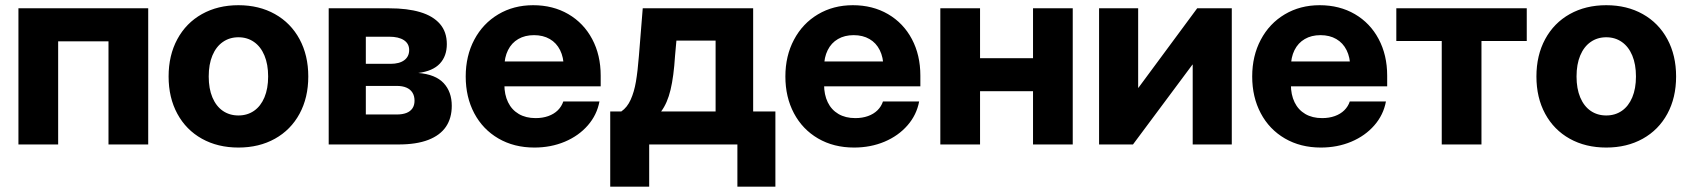

<svg xmlns="http://www.w3.org/2000/svg" viewBox="-20 -547 6394 727"><path d="M541.2 0H390.8V-390.6H200.2V0H49.8V-515.6H541.2Z M618.4 -257.4Q618.4 -337.5 651.5 -398.7Q684.6 -460 744.7 -493.7Q804.9 -527.3 882.8 -527.3Q961 -527.3 1021 -493.7Q1081.1 -460 1114.2 -398.7Q1147.3 -337.5 1147.3 -257.4Q1147.3 -177.2 1114.2 -116.2Q1081.1 -55.2 1021 -21.7Q961 11.7 882.8 11.7Q804.6 11.7 744.6 -21.7Q684.6 -55.2 651.5 -116.2Q618.4 -177.2 618.4 -257.4ZM995.3 -257.4Q995.3 -303.4 981.3 -336.9Q967.3 -370.4 941.8 -388.1Q916.3 -405.9 882.8 -405.9Q849.3 -405.9 823.8 -388.1Q798.3 -370.4 784.3 -337Q770.3 -303.6 770.3 -257.4Q770.3 -211.4 784.3 -178.1Q798.3 -144.8 823.7 -127.3Q849.1 -109.8 882.8 -109.8Q916.5 -109.8 941.9 -127.4Q967.3 -145 981.3 -178.3Q995.3 -211.6 995.3 -257.4Z M1224.6 -515.6H1453.5Q1522.4 -515.6 1571 -501.1Q1619.6 -486.6 1645.8 -456.4Q1671.9 -426.3 1671.9 -379.9Q1671.9 -334.6 1645.5 -306.2Q1619 -277.8 1563.9 -270.7Q1628.9 -265.4 1659.8 -232.4Q1690.6 -199.4 1690.6 -146.3Q1690.6 -99.9 1668.6 -67.2Q1646.5 -34.6 1601.6 -17.3Q1556.7 0 1489.5 0H1224.6ZM1482.4 -113.5Q1503.8 -113.5 1518.8 -119.3Q1533.7 -125.1 1541.7 -136.8Q1549.6 -148.5 1549.6 -165.6Q1549.6 -183.7 1541.7 -196.3Q1533.7 -209 1518.8 -215.3Q1503.8 -221.7 1482.4 -221.7H1365.2V-113.5ZM1458.6 -305.3Q1492.3 -305.3 1510.8 -319.1Q1529.3 -332.9 1529.3 -357.6Q1529.3 -381.7 1509.4 -394.9Q1489.5 -408 1453.5 -408H1365.2V-305.3Z M1743.4 -257.4Q1743.4 -335.4 1775.9 -396.7Q1808.5 -458.1 1866.7 -492.7Q1924.9 -527.3 1998.7 -527.3Q2073.9 -527.3 2132 -493.5Q2190.1 -459.6 2222.3 -399Q2254.5 -338.5 2254.5 -260.6V-220.1H1795.5V-314.3H2182.6L2114.5 -292.9Q2114.5 -329.7 2100.8 -357.1Q2087.1 -384.6 2061.8 -399.2Q2036.4 -413.9 2002 -413.9Q1967.7 -413.9 1942.4 -399.2Q1917.2 -384.6 1903.5 -357.1Q1889.8 -329.7 1889.8 -292.9V-227Q1889.8 -188.5 1903.8 -159.8Q1917.7 -131.1 1944.4 -115.4Q1971.1 -99.8 2008.1 -99.8Q2034.7 -99.8 2056.2 -107.5Q2077.6 -115.2 2092.1 -129.4Q2106.5 -143.7 2112.9 -162.8H2249.8Q2240.3 -111.9 2205.8 -72.3Q2171.2 -32.6 2118.5 -10.4Q2065.8 11.7 2003.4 11.7Q1926.3 11.7 1867.2 -22.7Q1808.1 -57.1 1775.7 -118.2Q1743.4 -179.3 1743.4 -257.4Z M2290.6 -125H2332.6Q2354.9 -140.3 2368 -169.5Q2381.2 -198.6 2387.9 -237.8Q2394.6 -277 2399.2 -335.5L2413.7 -515.6H2831.8V-125H2916V159.8H2772.1V0H2438.1V159.8H2290.6ZM2689.6 -125V-393.3H2541.2L2536 -335.5Q2531.1 -257.4 2519 -207Q2507 -156.6 2483.4 -125Z M2953.8 -257.4Q2953.8 -335.4 2986.4 -396.7Q3018.9 -458.1 3077.1 -492.7Q3135.4 -527.3 3209.2 -527.3Q3284.4 -527.3 3342.5 -493.5Q3400.6 -459.6 3432.8 -399Q3464.9 -338.5 3464.9 -260.6V-220.1H3006V-314.3H3393.1L3324.9 -292.9Q3324.9 -329.7 3311.2 -357.1Q3297.6 -384.6 3272.2 -399.2Q3246.9 -413.9 3212.4 -413.9Q3178.1 -413.9 3152.9 -399.2Q3127.6 -384.6 3114 -357.1Q3100.3 -329.7 3100.3 -292.9V-227Q3100.3 -188.5 3114.2 -159.8Q3128.1 -131.1 3154.8 -115.4Q3181.5 -99.8 3218.6 -99.8Q3245.1 -99.8 3266.6 -107.5Q3288.1 -115.2 3302.5 -129.4Q3317 -143.7 3323.3 -162.8H3460.3Q3450.8 -111.9 3416.2 -72.3Q3381.6 -32.6 3329 -10.4Q3276.3 11.7 3213.9 11.7Q3136.7 11.7 3077.6 -22.7Q3018.6 -57.1 2986.2 -118.2Q2953.8 -179.3 2953.8 -257.4Z M3933.2 -201.7H3648.8V-326.7H3933.2ZM3690.9 0H3540.5V-515.6H3690.9ZM4041.9 0H3891.5V-515.6H4041.9Z M4496.1 0V-302.5H4495.2L4270 0H4141.6V-515.6H4289.6V-214.6H4290.6L4513.1 -515.6H4644.1V0Z M4721.4 -257.4Q4721.4 -335.4 4754 -396.7Q4786.5 -458.1 4844.7 -492.7Q4902.9 -527.3 4976.8 -527.3Q5052 -527.3 5110.1 -493.5Q5168.2 -459.6 5200.3 -399Q5232.5 -338.5 5232.5 -260.6V-220.1H4773.5V-314.3H5160.6L5092.5 -292.9Q5092.5 -329.7 5078.8 -357.1Q5065.1 -384.6 5039.8 -399.2Q5014.5 -413.9 4980 -413.9Q4945.7 -413.9 4920.5 -399.2Q4895.2 -384.6 4881.5 -357.1Q4867.9 -329.7 4867.9 -292.9V-227Q4867.9 -188.5 4881.8 -159.8Q4895.7 -131.1 4922.4 -115.4Q4949.1 -99.8 4986.1 -99.8Q5012.7 -99.8 5034.2 -107.5Q5055.7 -115.2 5070.1 -129.4Q5084.6 -143.7 5090.9 -162.8H5227.8Q5218.4 -111.9 5183.8 -72.3Q5149.2 -32.6 5096.5 -10.4Q5043.8 11.7 4981.4 11.7Q4904.3 11.7 4845.2 -22.7Q4786.1 -57.1 4753.8 -118.2Q4721.4 -179.3 4721.4 -257.4Z M5439.1 -391.8H5267.1V-515.6H5761V-391.8H5589.5V0H5439.1Z M5797.6 -257.4Q5797.6 -337.5 5830.7 -398.7Q5863.8 -460 5923.9 -493.7Q5984.1 -527.3 6062 -527.3Q6140.2 -527.3 6200.2 -493.7Q6260.3 -460 6293.4 -398.7Q6326.5 -337.5 6326.5 -257.4Q6326.5 -177.2 6293.4 -116.2Q6260.3 -55.2 6200.2 -21.7Q6140.2 11.7 6062 11.7Q5983.8 11.7 5923.8 -21.7Q5863.8 -55.2 5830.7 -116.2Q5797.6 -177.2 5797.6 -257.4ZM6174.5 -257.4Q6174.5 -303.4 6160.5 -336.9Q6146.5 -370.4 6121 -388.1Q6095.5 -405.9 6062 -405.9Q6028.5 -405.9 6003 -388.1Q5977.5 -370.4 5963.5 -337Q5949.5 -303.6 5949.5 -257.4Q5949.5 -211.4 5963.5 -178.1Q5977.5 -144.8 6002.9 -127.3Q6028.3 -109.8 6062 -109.8Q6095.7 -109.8 6121.1 -127.4Q6146.5 -145 6160.5 -178.3Q6174.5 -211.6 6174.5 -257.4Z"/></svg>

Font: Intratopia Thin
Style: Regular
Weight: 100
Designer: Rasmus Andersson
Foundry: rsms
Version: Version 3.000;Glyphs 3.2.3 (3260)